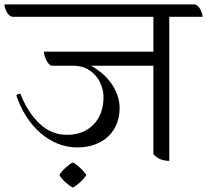

<svg xmlns="http://www.w3.org/2000/svg" viewBox="-59 -722 938 870"><path d="M410 -283Q410 -305 402 -329.5Q394 -354 378.5 -374Q363 -394 339 -408Q315 -422 283 -424H179Q170 -424 163 -431.5Q156 -439 151 -449Q146 -459 143 -470Q140 -481 140 -488H636V-646H0Q-9 -646 -16 -652Q-23 -658 -28 -667Q-33 -676 -36 -685.5Q-39 -695 -39 -702H820Q829 -702 836 -696Q843 -690 848 -681Q853 -672 856 -662.5Q859 -653 859 -646H708V7Q688 7 669 0Q650 -7 636 -24V-424H354Q379 -410 402.5 -390.5Q426 -371 444 -346Q462 -321 472.5 -292Q483 -263 483 -232Q483 -193 469.5 -160Q456 -127 431 -103.5Q406 -80 370.5 -67Q335 -54 291 -54Q244 -54 201.5 -71.5Q159 -89 123 -120.5Q87 -152 59.5 -195.5Q32 -239 15 -290Q21 -296 33 -298Q66 -213 120 -162Q174 -111 244 -111Q319 -111 364.5 -157.5Q410 -204 410 -283ZM332 71Q322 88 303.5 104.5Q285 121 271 128Q257 121 238.5 104.5Q220 88 210 71Q220 54 238.5 37.5Q257 21 271 14Q285 21 304 38.5Q323 56 332 71Z"/></svg>

Font: Gotu
Style: Regular
Weight: 400
Designer: Sarang Kulkarni & Kailash Malviya
Foundry: Ek Type
Version: Version 2.320;hotconv 1.0.109;makeotfexe 2.5.65596; ttfautoh